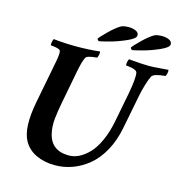

<svg xmlns="http://www.w3.org/2000/svg" viewBox="-118 -919 977 1035"><g transform="rotate(15 370.0 -402.0)"><path d="M521.5 -698.2Q512.7 -705.1 512.7 -710.9Q519 -720.7 554.2 -755.4Q589.4 -790 616.2 -805.7Q630.4 -813.5 661.1 -813.5Q681.6 -813.5 698.7 -805.9Q715.8 -798.3 715.8 -782.2Q715.8 -764.6 668.7 -743.9Q621.6 -723.1 578.4 -711.7Q535.2 -700.2 521.5 -698.2ZM335.9 -698.2Q327.1 -705.1 327.1 -710.9Q333.5 -720.7 368.7 -755.4Q403.8 -790 430.7 -805.7Q444.8 -813.5 475.6 -813.5Q496.1 -813.5 513.2 -805.9Q530.3 -798.3 530.3 -782.2Q530.3 -764.6 483.2 -743.9Q436 -723.1 392.8 -711.7Q349.6 -700.2 335.9 -698.2ZM228.5 -639.6Q293.9 -639.6 357.4 -646.5Q359.9 -642.1 357.4 -628.7Q355 -615.2 350.6 -610.4Q295.9 -606 289.1 -592.8Q276.4 -569.8 263.7 -501L229.5 -322.3Q224.1 -293 221.2 -274.4Q218.3 -255.9 216.1 -233.9Q213.9 -211.9 214.8 -192.9Q215.8 -173.8 219.7 -155.3Q238.8 -61.5 339.8 -61.5Q368.2 -61.5 396.2 -75.4Q424.3 -89.4 450.9 -117.2Q477.5 -145 499.3 -192.6Q521 -240.2 533.2 -301.8L565.4 -467.8Q582 -557.1 576.2 -586.9Q572.3 -605.5 512.7 -610.4Q510.7 -615.2 513.2 -628.7Q515.6 -642.1 519.5 -646.5Q592.8 -639.6 631.8 -639.6Q654.8 -639.6 691.4 -642.8Q728 -646 739.3 -646.5Q741.7 -642.1 739.3 -628.7Q736.8 -615.2 732.4 -610.4Q668.5 -605 658.2 -586.9Q649.9 -572.3 638.9 -536.1Q627.9 -500 622.1 -468.8L585 -279.3Q570.8 -207 539.6 -150.6Q508.3 -94.2 466.8 -60.1Q425.3 -25.9 377.9 -8.5Q330.6 8.8 280.3 8.8Q221.2 8.8 175 -12.9Q128.9 -34.7 105.5 -77.1Q67.9 -145 96.7 -293.9L136.7 -501Q137.7 -505.9 139.9 -517.8Q142.1 -529.8 143.1 -534.4Q144 -539.1 145.5 -548.3Q147 -557.6 147.5 -562Q147.9 -566.4 148.4 -573Q148.9 -579.6 148.7 -584.2Q148.4 -588.9 147.5 -592.8Q145.5 -606 92.8 -610.4Q90.8 -615.2 93.3 -628.7Q95.7 -642.1 99.6 -646.5Q159.2 -639.6 228.5 -639.6Z"/></g></svg>

Font: Crimson
Style: BoldItalic
Weight: 700
Italic angle: -11°
Version: Version 0.8